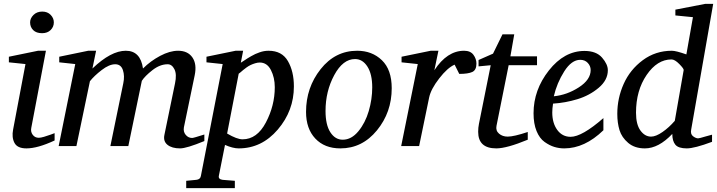

<svg xmlns="http://www.w3.org/2000/svg" viewBox="-20 -757 3716 995"><path d="M259 -641Q259 -618 242.5 -601.5Q226 -585 198 -585Q168 -585 152 -601Q136 -617 136 -641Q136 -662 153.5 -679.5Q171 -697 199 -697Q226 -697 242.5 -680Q259 -663 259 -641ZM263 -29Q175 12 117 12Q70 12 55 -16.5Q40 -45 48 -86L112 -425L26 -434V-463L177 -494H218L142 -94Q138 -74 149.5 -58.5Q161 -43 181 -43Q191 -43 208 -48Q225 -53 243 -59.5Q261 -66 263 -67Z M1039 -26Q947 12 913 12Q871 12 848 -6.5Q825 -25 832 -58L887 -325Q897 -372 884 -398Q871 -424 849 -424Q809 -424 770 -393.5Q731 -363 715 -338L645 0H552L619 -326Q627 -363 617 -393.5Q607 -424 577 -424Q546 -424 507 -394Q468 -364 446 -336L376 0H284L370 -425L287 -434V-463L437 -494H478L459 -402Q555 -494 632 -494Q708 -494 721 -402Q760 -441 810 -467.5Q860 -494 903 -494Q953 -494 977 -459.5Q1001 -425 989 -367L933 -97Q929 -74 942.5 -58Q956 -42 976 -42Q983 -42 1039 -60Z M1503 -309Q1503 -183 1419.5 -85.5Q1336 12 1217 12Q1187 12 1146 -6L1114 155Q1111 172 1134 175L1197 180V218H945V180L997 175Q1018 173 1021 155L1134 -425L1050 -434V-463L1201 -494H1240L1228 -432Q1230 -433 1243.5 -442Q1257 -451 1262.5 -454.5Q1268 -458 1281 -465.5Q1294 -473 1303 -477Q1312 -481 1324.5 -485.5Q1337 -490 1348.5 -492Q1360 -494 1372 -494Q1441 -494 1472 -440.5Q1503 -387 1503 -309ZM1404 -305Q1404 -355 1384 -394Q1364 -433 1326 -433Q1315 -433 1302 -429Q1289 -425 1278.5 -420Q1268 -415 1257 -407Q1246 -399 1239.5 -393.5Q1233 -388 1225.5 -381.5Q1218 -375 1217 -375L1157 -65Q1208 -35 1237 -35Q1312 -35 1358 -122.5Q1404 -210 1404 -305Z M2010 -300Q2010 -175 1933.5 -81.5Q1857 12 1744 12Q1662 12 1614 -39Q1566 -90 1566 -177Q1566 -303 1641.5 -398.5Q1717 -494 1831 -494Q1908 -494 1959 -445Q2010 -396 2010 -300ZM1909 -304Q1909 -373 1884 -412Q1859 -451 1820 -451Q1757 -451 1712 -367.5Q1667 -284 1667 -182Q1667 -110 1692 -71.5Q1717 -33 1756 -33Q1801 -33 1837 -76.5Q1873 -120 1891 -181.5Q1909 -243 1909 -304Z M2449 -427Q2449 -394 2427.5 -384Q2406 -374 2360 -374L2336 -422Q2299 -406 2256 -350.5Q2213 -295 2204 -252L2152 0H2059L2145 -425L2061 -434V-463L2212 -494H2252L2231 -393Q2297 -494 2385 -494Q2418 -494 2433.5 -473Q2449 -452 2449 -427Z M2763 -419H2616L2553 -105Q2548 -80 2566 -64.5Q2584 -49 2611 -49Q2643 -49 2715 -73V-33Q2606 12 2552 12Q2458 12 2458 -74Q2458 -96 2462 -115L2523 -419L2460 -413V-446L2535 -479L2584 -579H2645L2625 -465H2763Z M3130 -393Q3130 -342 3082.5 -302Q3035 -262 2972.5 -243Q2910 -224 2846 -220Q2842 -194 2842 -174Q2842 -119 2868 -83.5Q2894 -48 2937 -48Q2996 -48 3107 -145V-82Q3010 12 2904 12Q2878 12 2853 4.5Q2828 -3 2802 -21.5Q2776 -40 2760.5 -78Q2745 -116 2745 -170Q2745 -291 2824.5 -392Q2904 -493 3009 -493Q3070 -493 3100 -458.5Q3130 -424 3130 -393ZM3041 -394Q3041 -415 3026 -431Q3011 -447 2987 -447Q2942 -447 2904 -387Q2866 -327 2850 -258Q2919 -265 2980 -304.5Q3041 -344 3041 -394Z M3676 -737 3562 -86Q3557 -62 3571.5 -51Q3586 -40 3598 -40Q3604 -40 3637 -50L3670 -59V-22Q3579 12 3539 12Q3496 12 3480 -7Q3464 -26 3464 -63Q3393 12 3322 12Q3269 12 3235.5 -16.5Q3202 -45 3190.5 -82.5Q3179 -120 3179 -167Q3179 -248 3212 -322Q3245 -396 3311 -445Q3377 -494 3462 -494Q3483 -494 3537 -475L3571 -668L3480 -677V-707L3635 -737ZM3523 -394Q3524 -401 3500.5 -425Q3477 -449 3460 -449Q3386 -449 3331 -368.5Q3276 -288 3276 -173Q3276 -112 3299 -80.5Q3322 -49 3354 -49Q3379 -49 3413.5 -73Q3448 -97 3477 -131Z"/></svg>

Font: Veleka
Style: Italic
Weight: 400
Italic angle: -12°
Designer: Stefan Peev, Context Ltd, 2016; SIL International, 1997-2014.
Foundry: Stefan Peev, Context Ltd, 2016
Version: Version 1.000